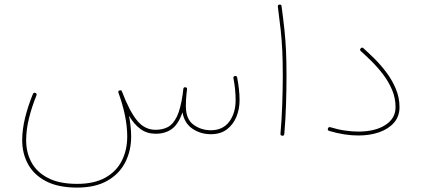

<svg xmlns="http://www.w3.org/2000/svg" viewBox="-20 -598 1880 857"><path d="M79.1 28.3Q79.1 -21 92.5 -74.5Q106 -127.9 127 -178.7Q130.4 -186.5 138.2 -183.1Q146 -179.7 142.6 -171.9Q122.1 -121.6 109.4 -70.3Q96.7 -19 96.7 28.3Q96.7 82.5 120.4 126.5Q144 170.4 194.3 196.5Q244.6 222.7 324.2 222.7Q400.9 222.7 450.4 194.8Q500 167 523.9 119.1Q547.9 71.3 547.9 11.2Q547.9 -33.7 537.6 -83.5Q527.3 -133.3 508.8 -183.6Q505.9 -191.9 513.7 -194.3Q522 -197.3 524.4 -189.5Q557.6 -102.1 591.6 -60.3Q625.5 -18.6 674.8 -18.6Q706.1 -18.6 729.7 -31.2Q753.4 -43.9 769.8 -78.1Q786.1 -112.3 795.4 -176.8Q796.4 -186.5 798.3 -201.2Q799.3 -209.5 807.6 -208.5Q815.9 -207.5 814.9 -199.2Q814 -189 812.5 -179.7Q809.6 -152.8 809.6 -124.5Q809.6 -65.9 843.8 -41.3Q877.9 -16.6 920.9 -16.6Q974.6 -16.6 1003.2 -54.9Q1031.7 -93.3 1031.7 -150.9Q1031.7 -198.7 1022 -249Q1020 -256.8 1028.8 -258.8Q1036.6 -260.7 1038.6 -252Q1043.5 -226.6 1046.4 -200.9Q1049.3 -175.3 1049.3 -150.9Q1049.3 -111.3 1035.2 -76.7Q1021 -42 992.7 -20.5Q964.4 1 920.9 1Q875.5 1 839.4 -23.2Q803.2 -47.4 794.4 -96.7Q776.4 -43.5 746.8 -22.2Q717.3 -1 674.8 -1Q636.7 -1 607.9 -21.5Q579.1 -42 555.7 -81.5Q565.4 -32.2 565.4 11.2Q565.4 75.2 538.8 127Q512.2 178.7 458.7 209Q405.3 239.3 324.2 239.3Q240.2 239.3 186 211.2Q131.8 183.1 105.5 135.3Q79.1 87.4 79.1 28.3Z M1220.2 -568.4Q1219.2 -576.7 1227.5 -577.6Q1235.8 -578.6 1236.8 -570.3Q1244.6 -511.7 1249.5 -465.8Q1254.4 -419.9 1256.6 -371.8Q1258.8 -323.7 1258.8 -259.3Q1258.8 -198.7 1256.6 -129.9Q1254.4 -61 1249 0Q1248 8.8 1239.7 7.8Q1231 6.8 1231.9 -1Q1237.3 -61 1239.7 -129.9Q1242.2 -198.7 1242.2 -259.3Q1242.2 -323.2 1240 -370.8Q1237.8 -418.5 1232.9 -464.1Q1228 -509.8 1220.2 -568.4Z M1443.8 -24.9Q1446.8 -32.2 1454.1 -30.3Q1487.3 -20 1519 -15.4Q1550.8 -10.7 1579.6 -10.7Q1654.3 -10.7 1700 -40Q1745.6 -69.3 1745.6 -119.6Q1745.6 -160.2 1730 -197Q1714.4 -233.9 1689.9 -265.9Q1665.5 -297.9 1638.9 -324.2Q1612.3 -350.6 1590.3 -370.1Q1584.5 -375.5 1589.8 -381.8Q1595.7 -388.7 1602.1 -382.8Q1625 -362.3 1652.6 -335Q1680.2 -307.6 1705.3 -273.9Q1730.5 -240.2 1746.8 -201.4Q1763.2 -162.6 1763.2 -119.6Q1763.2 -78.6 1738.8 -50.5Q1714.4 -22.5 1672.6 -7.8Q1630.9 6.8 1579.6 6.8Q1518.1 6.8 1449.2 -13.7Q1440.9 -16.1 1443.8 -24.9Z"/></svg>

Font: Mikhak-DS2-FD Thin
Style: Regular
Weight: 100
Designer: Amin Abedi
Version: Version 3.2